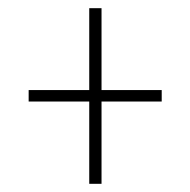

<svg xmlns="http://www.w3.org/2000/svg" viewBox="-20 -592 465 469"><path d="M198 -143H228V-344H375V-372H228V-572H198V-372H50V-344H198Z"/></svg>

Font: Noto Serif ExtraCondensed Thin
Style: Regular
Weight: 100
Width: 2
Designer: Monotype Design Team
Foundry: Monotype Imaging Inc.
Version: Version 2.013